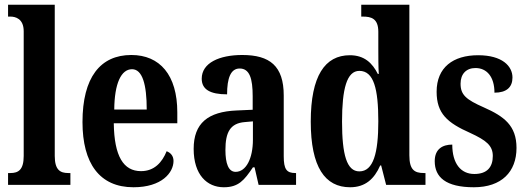

<svg xmlns="http://www.w3.org/2000/svg" viewBox="-20 -780 2224 810"><path d="M14 0H277V-50H268C234 -50 211 -63 211 -122V-760H14V-710H24C44 -710 80 -702 80 -648V-122C80 -63 57 -50 24 -50H14Z M543 10C663 10 712 -52 712 -101C712 -123 699 -136 683 -142C664 -95 631 -58 575 -58C501 -58 462 -120 460 -260H728V-306C728 -464 654 -548 534 -548C403 -548 328 -453 328 -265C328 -91 400 10 543 10ZM599 -318H462C463 -428 491 -488 537 -488C581 -488 599 -423 599 -318Z M924 10C986 10 1010 -19 1047 -74H1054L1071 0H1229V-50H1226C1189 -50 1177 -66 1177 -121V-377C1177 -502 1118 -548 1002 -548C906 -548 831 -515 831 -448C831 -403 866 -382 938 -382C938 -450 953 -491 991 -491C1033 -491 1046 -449 1046 -374V-317L979 -314C857 -309 797 -260 797 -152C797 -42 854 10 924 10ZM974 -55C944 -55 931 -90 931 -147C931 -222 951 -260 1013 -265L1047 -268V-191C1047 -111 1018 -55 974 -55Z M1457 10C1521 10 1559 -25 1584 -82H1588L1609 0H1775V-50H1768C1728 -50 1707 -64 1707 -125V-760H1504V-710H1511C1546 -710 1576 -702 1576 -646V-578C1576 -539 1576 -499 1578 -468H1574C1551 -514 1517 -547 1456 -547C1351 -547 1291 -460 1291 -267C1291 -75 1351 10 1457 10ZM1496 -57C1443 -57 1423 -127 1423 -267C1423 -405 1443 -481 1496 -481C1557 -481 1576 -405 1576 -268C1576 -134 1555 -57 1496 -57Z M1979 10C2096 10 2159 -55 2159 -156C2159 -250 2107 -289 2021 -327C1946 -360 1923 -380 1923 -427C1923 -468 1947 -493 1986 -493C2033 -493 2066 -457 2066 -389C2117 -389 2142 -412 2142 -453C2142 -501 2099 -547 1997 -547C1892 -547 1822 -496 1822 -393C1822 -301 1867 -262 1964 -219C2031 -188 2059 -166 2059 -122C2059 -76 2036 -46 1981 -46C1924 -46 1888 -90 1888 -170C1848 -170 1814 -152 1814 -100C1814 -33 1860 10 1979 10Z"/></svg>

Font: Noto Serif Myanmar ExtraCondensed
Style: Bold
Weight: 700
Width: 2
Designer: Ben Mitchell and the Monotype Design Team
Foundry: Monotype Imaging Inc.
Version: Version 2.106